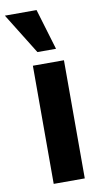

<svg xmlns="http://www.w3.org/2000/svg" viewBox="-126 -882 487 925"><g transform="rotate(-10 118.0 -419.5)"><path d="M59 0V-578H211V0ZM92 -639 -32 -839H123L183 -639Z"/></g></svg>

Font: Oswald SemiBold
Style: Regular
Weight: 600
Designer: Vernon Adams
Foundry: Vernon Adams
Version: Version 4.103;gftools[0.9.33.dev8+g029e19f]